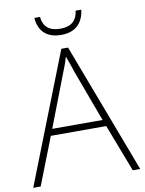

<svg xmlns="http://www.w3.org/2000/svg" viewBox="-97 -974 785 1041"><g transform="rotate(-10 295.0 -453.0)"><path d="M548 0 448 -261H143L41 0H0L281 -716H318L589 0ZM330 -578Q325 -595 316 -619.5Q307 -644 298 -670Q291 -646 282 -621.5Q273 -597 265 -578L157 -297H434ZM424 -906Q418 -851 385 -820.5Q352 -790 294 -790Q236 -790 203 -820Q170 -850 166 -906H197Q205 -824 295 -824Q341 -824 365 -845.5Q389 -867 393 -906Z"/></g></svg>

Font: Noto Sans Thai ExtraLight
Style: Regular
Weight: 200
Designer: Monotype Design Team
Foundry: Monotype Imaging Inc.
Version: Version 2.001; ttfautohint (v1.8.4.7-5d5b)